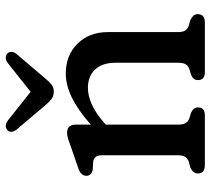

<svg xmlns="http://www.w3.org/2000/svg" viewBox="-52 -676 729 664"><g transform="rotate(-90 312.0 -344.5)"><path d="M212.5 -446.5V-394.5Q263 -439 306.2 -460Q349.5 -481 389 -481Q452 -481 492.2 -440.8Q532.5 -400.5 532.5 -335V-93.5Q532.5 -75.5 538.5 -67.2Q544.5 -59 555.5 -55.5L573.5 -50.5Q583.5 -45.5 589 -39.8Q594.5 -34 594.5 -24.5Q594.5 0 565.5 0H393.5Q366.5 0 366.5 -24.5Q366.5 -40 385.5 -48L404 -53.5Q415 -57 420.8 -65.8Q426.5 -74.5 426.5 -93.5V-309Q426.5 -355.5 402.8 -380Q379 -404.5 339.5 -404.5Q313 -404.5 282.5 -391Q252 -377.5 218.5 -348L212.5 -342.5V-93.5Q212.5 -74.5 218.2 -65.8Q224 -57 235 -53.5L253 -48Q272 -40 272 -24.5Q272 0 245 0H72.5Q43.5 0 43.5 -24.5Q43.5 -41 65 -50.5L83.5 -55.5Q94.5 -59 100.5 -67.5Q106.5 -76 106.5 -93.5V-354Q106.5 -370.5 101.2 -377.2Q96 -384 86 -386L55 -388Q35.5 -393.5 35.5 -410Q35.5 -428.5 61 -437.5L136.5 -463.5Q151 -469 162.8 -472.8Q174.5 -476.5 184.5 -476.5Q212.5 -476.5 212.5 -446.5ZM370.5 -550Q360 -537 350.2 -529.8Q340.5 -522.5 326.5 -522.5Q312 -522.5 302 -529.8Q292 -537 281 -550L195.5 -651Q187.5 -661 187.8 -669.8Q188 -678.5 193.5 -683Q208.5 -695.5 228.5 -680L326 -602.5L423.5 -680Q443 -695.5 458.5 -683Q463.5 -678.5 464 -669.8Q464.5 -661 456.5 -651Z"/></g></svg>

Font: Fraunces 9pt S100
Style: Regular
Weight: 400
Version: Version 1.000; ttfautohint (v1.8.3)